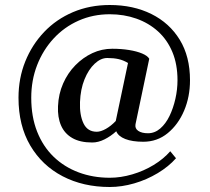

<svg xmlns="http://www.w3.org/2000/svg" viewBox="-20 -629 838 768"><path d="M419 119Q313 119 230.5 76Q148 33 101 -47Q54 -127 54 -238Q54 -316 81 -383Q108 -450 156.5 -501Q205 -552 272 -580.5Q339 -609 419 -609Q513 -609 585.5 -573Q658 -537 699 -470Q740 -403 740 -308Q740 -242 716.5 -186.5Q693 -131 651 -96.5Q609 -62 553 -62Q509 -62 481 -73Q453 -84 445 -104Q423 -84 398 -71.5Q373 -59 349 -59Q300 -59 269 -77Q238 -95 224 -127.5Q210 -160 212 -204Q214 -253 232.5 -295Q251 -337 281.5 -368Q312 -399 349.5 -416.5Q387 -434 429 -434Q465 -434 496 -429Q527 -424 548.5 -415Q570 -406 577 -394L522 -132Q519 -115 533 -105.5Q547 -96 572 -96Q599 -96 621 -115Q643 -134 658 -165Q673 -196 681.5 -233.5Q690 -271 690 -308Q690 -372 669.5 -421Q649 -470 612 -503.5Q575 -537 525.5 -554.5Q476 -572 419 -572Q352 -572 294.5 -546.5Q237 -521 194.5 -475Q152 -429 128.5 -368.5Q105 -308 105 -238Q105 -162 128.5 -102.5Q152 -43 194.5 -2Q237 39 294.5 60.5Q352 82 419 82Q463 82 509 68.5Q555 55 594.5 31Q634 7 661 -24L684 4Q655 37 611 63.5Q567 90 517 104.5Q467 119 419 119ZM300 -221Q298 -169 314 -135.5Q330 -102 367 -102Q383 -102 403.5 -113.5Q424 -125 443 -145L492 -377Q474 -388 454.5 -392.5Q435 -397 409 -397Q383 -397 358.5 -374Q334 -351 318 -311.5Q302 -272 300 -221Z"/></svg>

Font: Wittgenstein Medium
Style: Regular
Weight: 500
Designer: Jörg Drees
Foundry: Jörg Drees
Version: Version 1.500